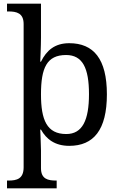

<svg xmlns="http://www.w3.org/2000/svg" viewBox="-20 -780 654 1040"><path d="M18 240H287V198H284C240 198 202 190 202 131V35C202 13 198 -78 198 -78H202C231 -26 278 10 355 10C487 10 559 -76 559 -269C559 -461 487 -546 355 -546C277 -546 232 -507 202 -446H198C198 -446 202 -531 202 -576V-760H18V-718H26C70 -718 108 -709 108 -650V126C108 189 71 198 26 198H18ZM339 -54C234 -54 202 -130 202 -269C202 -413 234 -482 338 -482C427 -482 462 -412 462 -270C462 -130 427 -54 339 -54Z"/></svg>

Font: Noto Serif
Style: Regular
Weight: 400
Designer: Monotype Design Team
Foundry: Monotype Imaging Inc.
Version: Version 2.015